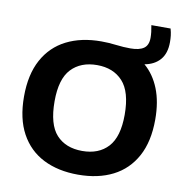

<svg xmlns="http://www.w3.org/2000/svg" viewBox="-95 -977 1030 1077"><g transform="rotate(10 420.0 -439.0)"><path d="M420 9.5Q306 9.5 222 -33Q138 -75.5 92 -160Q46 -244.5 46 -370Q46 -495.5 92 -580Q138 -664.5 222 -707Q306 -749.5 420 -749.5Q463 -749.5 505 -744.2Q547 -739 587 -739Q637 -739 662.5 -756.8Q688 -774.5 688 -817.5Q688 -848 680 -888H789.5Q795.5 -867 797.5 -849Q799.5 -831 799.5 -812Q799.5 -748 767.8 -711.5Q736 -675 680 -665Q734.5 -618.5 764 -544.5Q793.5 -470.5 793.5 -370Q793.5 -244.5 747.5 -160Q701.5 -75.5 617.8 -33Q534 9.5 420 9.5ZM420 -125.5Q514 -125.5 567 -183.2Q620 -241 620 -366.5Q620 -497.5 566.2 -556Q512.5 -614.5 420 -614.5Q327 -614.5 273.2 -557.5Q219.5 -500.5 219.5 -373.5Q219.5 -241.5 272.5 -183.5Q325.5 -125.5 420 -125.5Z"/></g></svg>

Font: Encode Sans SemiExpanded SemiExpanded
Style: Bold
Weight: 700
Width: 6
Designer: Multiple Designers
Foundry: Impallari Type
Version: Version 3.000; ttfautohint (v1.8.3) -l 8 -r 50 -G 200 -x 14 